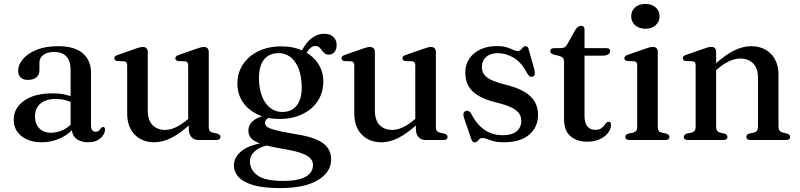

<svg xmlns="http://www.w3.org/2000/svg" viewBox="-20 -714 4080 979"><path d="M346 -61V-70.5L340 -73.5V-359.5Q340 -403 318.5 -426Q297 -449 257 -449Q219 -449 200 -433.2Q181 -417.5 181 -395.5V-356.5Q181 -332.5 165.5 -319.5Q150 -306.5 122 -306.5Q98 -306.5 85.2 -319Q72.5 -331.5 72.5 -353Q72.5 -383.5 96.5 -412.2Q120.5 -441 166 -459.8Q211.5 -478.5 276.5 -478.5Q361 -478.5 402.5 -442Q444 -405.5 444 -344V-74Q444 -57.5 450.2 -50Q456.5 -42.5 467 -42.5Q479.5 -42.5 485 -48.2Q490.5 -54 494 -59.5Q496.5 -62.5 499.2 -64.8Q502 -67 505.5 -67Q510.5 -67 513 -63.5Q515.5 -60 515.5 -53.5Q515.5 -39.5 505.8 -24.5Q496 -9.5 477.2 1Q458.5 11.5 430 11.5Q391 11.5 368.5 -7.2Q346 -26 346 -61ZM50 -103.5Q50 -162.5 102.5 -200.2Q155 -238 249 -238Q283 -238 311.2 -231.8Q339.5 -225.5 361 -215.5L353.5 -189.5Q332.5 -198 310.8 -203.8Q289 -209.5 263.5 -209.5Q214 -209.5 186.2 -185.8Q158.5 -162 158.5 -120.5Q158.5 -80.5 181.2 -58.8Q204 -37 239.5 -37Q272.5 -37 303.2 -52.2Q334 -67.5 356 -95L366 -72.5Q337 -32.5 290.5 -10.5Q244 11.5 192.5 11.5Q129.5 11.5 89.8 -19.8Q50 -51 50 -103.5Z M942.5 -56.5V-90L939.5 -93V-379.5Q939.5 -390.5 935.8 -395.5Q932 -400.5 923.5 -401.5L889.5 -402.5Q881.5 -404 877.8 -407.5Q874 -411 874 -416.5Q874 -423 878.2 -427Q882.5 -431 893 -434.5L977.5 -464Q993 -469.5 1002.5 -472Q1012 -474.5 1019.5 -474.5Q1032 -474.5 1038.2 -467.8Q1044.5 -461 1044.5 -449.5V-67.5Q1044.5 -54 1049.2 -47.2Q1054 -40.5 1064 -38L1087 -33Q1095.5 -30.5 1099.8 -26.5Q1104 -22.5 1104 -16Q1104 -8.5 1098.5 -4.2Q1093 0 1082 0H992.5Q969.5 0 956 -15Q942.5 -30 942.5 -56.5ZM628.5 -135.5V-379.5Q628.5 -390.5 624.8 -395.5Q621 -400.5 612.5 -401.5L578.5 -402.5Q570.5 -404 566.8 -407.5Q563 -411 563 -416.5Q563 -423 567.2 -427Q571.5 -431 582 -434.5L666.5 -464Q682.5 -470 692 -472.2Q701.5 -474.5 708 -474.5Q720.5 -474.5 727 -467.8Q733.5 -461 733.5 -449.5V-151.5Q733.5 -101 757.8 -76.2Q782 -51.5 822 -51.5Q847 -51.5 875.5 -64.5Q904 -77.5 936.5 -105L957.5 -123L976.5 -104L955 -85Q896 -31.5 851.8 -10Q807.5 11.5 767 11.5Q704.5 11.5 666.5 -28Q628.5 -67.5 628.5 -135.5Z M1481 -31Q1411 -43 1379.2 -52Q1347.5 -61 1339.2 -69.5Q1331 -78 1331 -87Q1331 -97 1338.8 -105.2Q1346.5 -113.5 1364.5 -122.5L1352 -129Q1311.5 -122.5 1288.5 -110Q1265.5 -97.5 1256 -81.2Q1246.5 -65 1246.5 -47.5Q1246.5 -26 1260 -9.8Q1273.5 6.5 1311.8 19.8Q1350 33 1423.5 45Q1484 55.5 1517 67.2Q1550 79 1563 93.8Q1576 108.5 1576 127.5Q1576 152.5 1559.8 170.8Q1543.5 189 1510 198.8Q1476.5 208.5 1424 208.5Q1331.5 208.5 1293 180.5Q1254.5 152.5 1254.5 108Q1254.5 78 1282.5 54.2Q1310.5 30.5 1365.5 23.5L1355 9Q1253 22 1212.8 55Q1172.5 88 1172.5 129Q1172.5 162 1196 188.2Q1219.5 214.5 1271 229.8Q1322.5 245 1407.5 245Q1534 245 1601.2 204.2Q1668.5 163.5 1668.5 99Q1668.5 65 1651 39.8Q1633.5 14.5 1592.8 -3Q1552 -20.5 1481 -31ZM1503.5 -427.5 1529.5 -422Q1549 -456.5 1561.2 -468Q1573.5 -479.5 1588 -479.5Q1600.5 -479.5 1607.8 -473Q1615 -466.5 1621 -457.8Q1627 -449 1635 -442.2Q1643 -435.5 1656 -435.5Q1675 -435.5 1685.8 -449Q1696.5 -462.5 1696.5 -484.5Q1696.5 -511 1679 -526.5Q1661.5 -542 1633 -542Q1600 -542 1570.8 -520.5Q1541.5 -499 1519.5 -457ZM1628.5 -299Q1628.5 -349.5 1601.8 -390Q1575 -430.5 1527 -454Q1479 -477.5 1414.5 -477.5Q1348.5 -477.5 1298 -453.2Q1247.5 -429 1219 -386Q1190.5 -343 1190.5 -286Q1190.5 -235.5 1217.2 -195Q1244 -154.5 1292.2 -131Q1340.5 -107.5 1405 -107.5Q1470.5 -107.5 1521 -131.5Q1571.5 -155.5 1600 -198.8Q1628.5 -242 1628.5 -299ZM1395.5 -443Q1447 -445 1479.8 -404.2Q1512.5 -363.5 1517.5 -291.5Q1523 -222 1498.2 -183.5Q1473.5 -145 1423.5 -143Q1389.5 -142 1363 -160Q1336.5 -178 1320.5 -212.5Q1304.5 -247 1301 -295Q1298 -341 1307.8 -373.8Q1317.5 -406.5 1340 -424.2Q1362.5 -442 1395.5 -443Z M2100.5 -56.5V-90L2097.5 -93V-379.5Q2097.5 -390.5 2093.8 -395.5Q2090 -400.5 2081.5 -401.5L2047.5 -402.5Q2039.5 -404 2035.8 -407.5Q2032 -411 2032 -416.5Q2032 -423 2036.2 -427Q2040.5 -431 2051 -434.5L2135.5 -464Q2151 -469.5 2160.5 -472Q2170 -474.5 2177.5 -474.5Q2190 -474.5 2196.2 -467.8Q2202.5 -461 2202.5 -449.5V-67.5Q2202.5 -54 2207.2 -47.2Q2212 -40.5 2222 -38L2245 -33Q2253.5 -30.5 2257.8 -26.5Q2262 -22.5 2262 -16Q2262 -8.5 2256.5 -4.2Q2251 0 2240 0H2150.5Q2127.5 0 2114 -15Q2100.5 -30 2100.5 -56.5ZM1786.5 -135.5V-379.5Q1786.5 -390.5 1782.8 -395.5Q1779 -400.5 1770.5 -401.5L1736.5 -402.5Q1728.5 -404 1724.8 -407.5Q1721 -411 1721 -416.5Q1721 -423 1725.2 -427Q1729.5 -431 1740 -434.5L1824.5 -464Q1840.5 -470 1850 -472.2Q1859.5 -474.5 1866 -474.5Q1878.5 -474.5 1885 -467.8Q1891.5 -461 1891.5 -449.5V-151.5Q1891.5 -101 1915.8 -76.2Q1940 -51.5 1980 -51.5Q2005 -51.5 2033.5 -64.5Q2062 -77.5 2094.5 -105L2115.5 -123L2134.5 -104L2113 -85Q2054 -31.5 2009.8 -10Q1965.5 11.5 1925 11.5Q1862.5 11.5 1824.5 -28Q1786.5 -67.5 1786.5 -135.5Z M2518 -443Q2480.5 -443 2458.8 -423.5Q2437 -404 2437 -372.5Q2437 -353.5 2446 -338Q2455 -322.5 2478.5 -309.8Q2502 -297 2545.5 -285.5Q2614 -269.5 2652.8 -246.5Q2691.5 -223.5 2707.5 -194Q2723.5 -164.5 2723.5 -129Q2723.5 -65.5 2678 -27Q2632.5 11.5 2548.5 11.5Q2517.5 11.5 2497.2 6Q2477 0.5 2463.8 -5Q2450.5 -10.5 2440.5 -10.5Q2431 -10.5 2425 -5Q2419 0.5 2413.8 6.2Q2408.5 12 2400 12Q2393 12 2389.5 7.8Q2386 3.5 2382.5 -6.5L2346 -113Q2341.5 -126.5 2343.2 -135.2Q2345 -144 2354 -147.5Q2363 -151 2369.8 -147.5Q2376.5 -144 2382 -135Q2404 -93 2429.8 -68.8Q2455.5 -44.5 2484.2 -34.5Q2513 -24.5 2543.5 -24.5Q2590.5 -24.5 2614.2 -44.5Q2638 -64.5 2638 -97.5Q2638 -117.5 2628 -133.8Q2618 -150 2591.5 -164Q2565 -178 2516 -190Q2455.5 -204.5 2419.8 -225.8Q2384 -247 2368.2 -276.2Q2352.5 -305.5 2352.5 -344.5Q2352.5 -384 2372.5 -414.2Q2392.5 -444.5 2428.8 -461.8Q2465 -479 2513.5 -479Q2544.5 -479 2564 -472.8Q2583.5 -466.5 2596.2 -460.2Q2609 -454 2619 -454Q2629.5 -454 2635.5 -460.2Q2641.5 -466.5 2646.8 -472.5Q2652 -478.5 2660.5 -478.5Q2666 -478.5 2670 -474.5Q2674 -470.5 2676 -461L2704.5 -360Q2708 -345.5 2707 -336.2Q2706 -327 2696.5 -323.5Q2687.5 -320 2681 -324.8Q2674.5 -329.5 2667.5 -341Q2638.5 -396.5 2599 -419.8Q2559.5 -443 2518 -443Z M2834 -428 2806.5 -435Q2794.5 -438.5 2790 -442.8Q2785.5 -447 2785.5 -453Q2785.5 -460.5 2790.8 -464.5Q2796 -468.5 2805 -468.5H2837.5Q2850 -468.5 2858 -472.5Q2866 -476.5 2872 -487.5L2913.5 -561.5Q2920.5 -572.5 2927.8 -577.5Q2935 -582.5 2943 -582.5Q2951.5 -582.5 2956 -577.2Q2960.5 -572 2960.5 -562.5V-122.5Q2960.5 -88 2974.8 -70Q2989 -52 3014.5 -52Q3032.5 -52 3042.8 -58Q3053 -64 3058.8 -72Q3064.5 -80 3069.8 -86.2Q3075 -92.5 3082.5 -93.5Q3089 -93.5 3092.2 -89.5Q3095.5 -85.5 3095.5 -77Q3095 -55 3079.8 -35.5Q3064.5 -16 3037.5 -3.8Q3010.5 8.5 2976 8.5Q2920.5 8.5 2888.2 -20Q2856 -48.5 2856 -106V-400Q2856 -412 2851 -418.2Q2846 -424.5 2834 -428ZM2914 -430V-468.5H3071Q3081 -468.5 3086.2 -464.8Q3091.5 -461 3091.5 -453.5Q3091.5 -443.5 3081.2 -436.8Q3071 -430 3049 -430Z M3334 -449.5V-67.5Q3334 -54 3338.8 -47.2Q3343.5 -40.5 3353.5 -38L3376.5 -33Q3385 -30.5 3389.2 -26.5Q3393.5 -22.5 3393.5 -16Q3393.5 -8.5 3388 -4.2Q3382.5 0 3371.5 0H3190Q3179 0 3173.8 -4.2Q3168.5 -8.5 3168.5 -16Q3168.5 -22 3172.5 -26.2Q3176.5 -30.5 3185 -33L3209.5 -38Q3219 -41 3224 -47.5Q3229 -54 3229 -67V-380Q3229 -391 3225.2 -395.8Q3221.5 -400.5 3213 -401.5L3179 -403Q3171 -404 3167.2 -407.5Q3163.5 -411 3163.5 -417Q3163.5 -423 3167.8 -427.2Q3172 -431.5 3182.5 -435L3267 -464.5Q3283 -470 3292.2 -472.5Q3301.5 -475 3308.5 -475Q3321 -475 3327.5 -468.2Q3334 -461.5 3334 -449.5ZM3270.5 -567.5Q3238.5 -567.5 3218.5 -585.2Q3198.5 -603 3198.5 -631Q3198.5 -659 3218.5 -676.5Q3238.5 -694 3270.5 -694Q3303 -694 3323 -676.5Q3343 -659 3343 -631Q3343 -603 3323 -585.2Q3303 -567.5 3270.5 -567.5Z M3631.5 -449.5V-67.5Q3631.5 -54 3636.5 -47.5Q3641.5 -41 3651 -38L3674 -33Q3689 -28 3689 -16.5Q3689 0 3666.5 0H3488Q3477 0 3471.8 -4.2Q3466.5 -8.5 3466.5 -16Q3466.5 -22 3470.5 -26.2Q3474.5 -30.5 3483 -33L3507 -38Q3517 -41 3522 -47.5Q3527 -54 3527 -67V-380Q3527 -391 3523.2 -395.8Q3519.5 -400.5 3511 -401.5L3477 -403Q3468.5 -404 3465 -407.5Q3461.5 -411 3461.5 -417Q3461.5 -423 3465.5 -427.2Q3469.5 -431.5 3480.5 -435L3565 -464.5Q3580 -470 3589.5 -472.5Q3599 -475 3607 -475Q3619 -475 3625.2 -468.2Q3631.5 -461.5 3631.5 -449.5ZM3617.5 -344 3598.5 -363 3620.5 -382Q3679.5 -435.5 3724.2 -457Q3769 -478.5 3810 -478.5Q3872.5 -478.5 3911 -439.2Q3949.5 -400 3949.5 -332V-69.5Q3949.5 -55 3955.2 -47.8Q3961 -40.5 3971 -38L3992.5 -33Q4001 -30.5 4005 -26.2Q4009 -22 4009 -16Q4009 -8.5 4003.8 -4.2Q3998.5 0 3987.5 0H3808Q3785.5 0 3785.5 -16.5Q3785.5 -28 3800.5 -33L3824.5 -38Q3835 -41 3840 -48.2Q3845 -55.5 3845 -69.5V-316Q3845 -366 3820.2 -390.8Q3795.5 -415.5 3754.5 -415.5Q3729.5 -415.5 3700.5 -403Q3671.5 -390.5 3639 -362.5Z"/></svg>

Font: Fraunces 20pt
Style: Regular
Weight: 400
Version: Version 1.000;[b76b70a41]